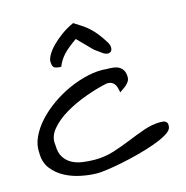

<svg xmlns="http://www.w3.org/2000/svg" viewBox="-120 -952 1030 1064"><g transform="rotate(-15 395.5 -419.5)"><path d="M26.4 -192.4Q22.5 -237.3 43 -281.7Q63.5 -326.2 100.1 -366.7Q136.7 -407.2 186 -441.9Q235.4 -476.6 290 -501Q344.7 -525.4 400.9 -537.6Q457 -549.8 506.8 -544.9Q525.4 -544.9 543.9 -543Q562.5 -541 576.7 -533.2Q590.8 -525.4 599.6 -510.7Q608.4 -496.1 608.4 -470.7Q608.4 -458 602.1 -448.2Q595.7 -438.5 586.4 -429.7Q577.1 -420.9 566.4 -414.1Q555.7 -407.2 546.9 -400.4Q543.9 -414.1 541 -426.3Q538.1 -438.5 531.7 -447.8Q525.4 -457 515.1 -462.4Q504.9 -467.8 488.3 -467.8Q430.7 -456.1 363.8 -432.1Q296.9 -408.2 240.7 -375Q184.6 -341.8 150.4 -300.3Q116.2 -258.8 124 -210.9Q124 -168 140.6 -141.6Q157.2 -115.2 184.1 -100.6Q210.9 -85.9 245.6 -81.1Q280.3 -76.2 316.4 -76.2Q372.1 -76.2 424.3 -92.8Q476.6 -109.4 526.4 -129.9Q576.2 -150.4 624 -167Q671.9 -183.6 717.8 -183.6Q725.6 -183.6 733.9 -182.6Q742.2 -181.6 748.5 -177.2Q754.9 -172.9 757.3 -164.6Q759.8 -156.2 756.8 -141.6Q752 -124 722.2 -106.4Q692.4 -88.9 648.9 -73.2Q605.5 -57.6 554.2 -43.9Q502.9 -30.3 454.6 -20.5Q406.2 -10.7 367.7 -5.4Q329.1 0 310.5 0Q267.6 0 217.8 -9.8Q168 -19.5 125.5 -42Q83 -64.5 54.7 -101.1Q26.4 -137.7 26.4 -192.4ZM216.8 -666Q216.8 -680.7 229.5 -703.1Q242.2 -725.6 265.6 -749.5Q289.1 -773.4 321.8 -797.4Q354.5 -821.3 393.6 -838.9Q419.9 -822.3 439.9 -809.1Q460 -795.9 477.5 -779.8Q495.1 -763.7 513.2 -741.2Q531.2 -718.8 553.7 -682.6Q561.5 -668 562 -655.3Q562.5 -642.6 556.6 -634.8Q550.8 -627 539.6 -626Q528.3 -625 512.7 -633.8Q495.1 -646.5 485.4 -653.3Q475.6 -660.2 469.7 -664.6Q463.9 -668.9 459.5 -673.8Q455.1 -678.7 446.8 -687Q438.5 -695.3 424.3 -710Q410.2 -724.6 384.8 -750Q358.4 -731.4 339.4 -715.8Q320.3 -700.2 306.6 -685.1Q293 -669.9 283.7 -654.8Q274.4 -639.6 267.6 -622.1Q245.1 -622.1 231 -628.4Q216.8 -634.8 216.8 -666Z"/></g></svg>

Font: Architects Daughter-petzku
Style: Regular
Weight: 400
Designer: Kimberly Geswein
Foundry: Kimberly Geswein
Version: Version 1.000 2010 initial release